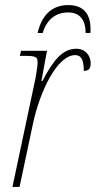

<svg xmlns="http://www.w3.org/2000/svg" viewBox="-20 -736 377 756"><path d="M128 -606H148C166 -665 205 -687 248 -687C291 -687 317 -662 317 -606H336C341 -682 308 -716 249 -716C190 -716 146 -683 128 -606ZM120 -429 29 0H57L110 -250C137 -376 205 -519 276 -519C297 -519 310 -505 310 -457C331 -457 337 -468 337 -487C337 -517 316 -544 281 -544C227 -544 191 -501 147 -417H143L165 -536H63L58 -516H78C121 -516 128 -512 128 -490C128 -474 123 -448 120 -429Z"/></svg>

Font: Noto Serif Condensed Thin
Style: Italic
Weight: 100
Width: 3
Italic angle: -12°
Designer: Monotype Design Team
Foundry: Monotype Imaging Inc.
Version: Version 2.013